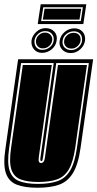

<svg xmlns="http://www.w3.org/2000/svg" viewBox="-25 -870 457 901"><path d="M151 11Q91 11 53.5 -3.5Q16 -18 2.5 -58Q-11 -98 1 -176L60 -592H412L353 -176Q342 -98 317 -57.5Q292 -17 251.5 -3Q211 11 151 11ZM153 -7Q208 -7 245 -20Q282 -33 304 -69.5Q326 -106 336 -176L392 -574H239L177 -132Q175 -121 174 -118Q173 -114 169 -114Q166 -114 165 -118Q163 -121 165 -132L227 -574H74L18 -176Q8 -106 20 -69.5Q32 -33 65.5 -20Q99 -7 153 -7ZM155 -16Q104 -16 72 -28Q40 -40 28.5 -74.5Q17 -109 27 -176L82 -565H218L157 -132Q155 -115 158 -111Q161 -105 167 -105Q174 -105 179 -110.5Q184 -116 186 -132L247 -565H383L328 -176Q318 -109 297.5 -74.5Q277 -40 242 -28Q207 -16 155 -16ZM172 -622Q148 -622 134 -639Q120 -656 123 -681Q127 -704 146 -721Q165 -738 189 -738Q214 -738 229.5 -722Q245 -706 241 -681Q238 -656 218 -639Q198 -622 172 -622ZM307 -621Q282 -621 266.5 -637.5Q251 -654 255 -679Q259 -704 279 -720.5Q299 -737 324 -737Q348 -737 362.5 -721Q377 -705 374 -679Q370 -655 351 -638Q332 -621 307 -621ZM174 -636Q194 -636 209.5 -649Q225 -662 227 -681Q229 -699 218 -711.5Q207 -724 187 -724Q169 -724 154.5 -711.5Q140 -699 137 -681Q135 -660 145.5 -648Q156 -636 174 -636ZM309 -635Q328 -635 343 -648Q358 -661 360 -679Q362 -699 351.5 -711Q341 -723 322 -723Q302 -723 286.5 -710.5Q271 -698 269 -679Q266 -659 278 -647Q290 -635 309 -635ZM176 -643Q160 -643 151 -654Q142 -665 144 -681Q146 -695 158 -706Q170 -717 186 -717Q203 -717 212.5 -706Q222 -695 220 -681Q218 -665 205.5 -654Q193 -643 176 -643ZM311 -642Q293 -642 283.5 -652.5Q274 -663 276 -679Q278 -694 290.5 -705Q303 -716 321 -716Q338 -716 346.5 -705.5Q355 -695 353 -679Q351 -664 338.5 -653Q326 -642 311 -642ZM152 -757 166 -850H380L366 -757ZM168 -771H354L364 -836H178ZM176 -778 184 -829H356L348 -778Z"/></svg>

Font: Alumni Sans Collegiate One SC
Style: Italic
Weight: 400
Italic angle: -8°
Designer: Robert E. Leuschke
Foundry: Robert E. Leuschke
Version: Version 1.100